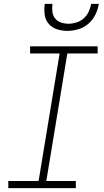

<svg xmlns="http://www.w3.org/2000/svg" viewBox="-20 -975 540 995"><path d="M23 0V-37H180L289 -698H136V-735H486V-698H329L220 -37H373V0ZM329 -815Q301 -815 275 -823.5Q249 -832 232 -852Q215 -872 211.5 -899.5Q208 -927 212 -955H252Q249 -935 251.5 -914.5Q254 -894 265.5 -879.5Q277 -865 296 -858.5Q315 -852 335 -852Q355 -852 376 -858.5Q397 -865 413.5 -879.5Q430 -894 439.5 -914.5Q449 -935 452 -955H492Q488 -927 474.5 -899.5Q461 -872 438 -852Q415 -832 386 -823.5Q357 -815 329 -815Z"/></svg>

Font: Iosevka Curly Slab Extralight
Style: Italic
Weight: 200
Italic angle: -9°
Monospace: yes
Designer: Belleve Invis
Foundry: Belleve Invis
Version: Version 22.1.2; ttfautohint (v1.8.4)